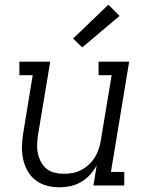

<svg xmlns="http://www.w3.org/2000/svg" viewBox="-20 -794 640 822"><path d="M235 8Q206 8 179 0.5Q152 -7 131 -23.5Q110 -40 97 -64Q84 -88 78.5 -115Q73 -142 74 -170.5Q75 -199 80 -228L120 -472H63V-530H195L143 -218Q140 -198 139 -177.5Q138 -157 142 -138Q146 -119 155 -101.5Q164 -84 178.5 -72Q193 -60 212.5 -55Q232 -50 252 -50Q252 -50 252.5 -50Q253 -50 253 -50Q272 -50 291 -53.5Q310 -57 328 -66.5Q346 -76 361 -90Q376 -104 386.5 -121Q397 -138 403 -157Q409 -176 412 -195L458 -472H402V-530H533L455 -58H512V0H380L394 -86Q382 -64 365 -45.5Q348 -27 326.5 -14.5Q305 -2 281.5 3Q258 8 235 8ZM332 -591 293 -629 444 -774 492 -726Z"/></svg>

Font: Iosevka Slab LtExObl
Style: Regular
Weight: 300
Width: 7
Italic angle: -9°
Monospace: yes
Designer: Belleve Invis
Foundry: Belleve Invis
Version: Version 11.1.0; ttfautohint (v1.8.3)